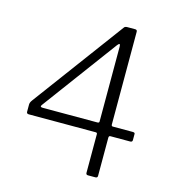

<svg xmlns="http://www.w3.org/2000/svg" viewBox="-110 -835 849 929"><g transform="rotate(15 314.5 -371.0)"><path d="M398 -736Q400 -739 404 -740.5Q408 -742 414 -742H453Q463 -742 463 -732V-268Q463 -259 470 -259H570Q581 -259 581 -252V-221Q581 -211 570 -211H471Q463 -211 463 -201V-10Q463 0 452 0H415Q405 0 405 -10V-204Q405 -211 397 -211H62Q51 -211 51 -221V-257Q51 -262 53 -267.5Q55 -273 61 -281L398 -736ZM393 -259Q402 -259 402 -266V-641Q402 -652 398.5 -653Q395 -654 388 -645L112 -272Q102 -259 119 -259Z"/></g></svg>

Font: Libre Franklin Thin ExtraLight
Style: Regular
Weight: 250
Version: Version 3.000